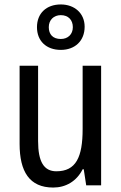

<svg xmlns="http://www.w3.org/2000/svg" viewBox="-20 -832 545 862"><path d="M253 -608C317 -608 360 -649 360 -712C360 -773 314 -812 253 -812C188 -812 146 -772 146 -710C146 -648 188 -608 253 -608ZM253 -657C217 -657 199 -678 199 -710C199 -742 221 -764 253 -764C287 -764 307 -742 307 -710C307 -678 285 -657 253 -657ZM434 -537H351V-253C351 -126 321 -63 233 -63C177 -63 151 -106 151 -199V-537H68V-186C68 -62 112 10 219 10C275 10 324 -18 351 -72H356L367 0H434Z"/></svg>

Font: Noto Sans Lao Looped Condensed
Style: Regular
Weight: 400
Width: 3
Designer: Mark Frömberg, Ben Mitchell
Foundry: The Fontpad Ltd
Version: Version 1.003